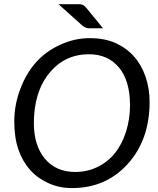

<svg xmlns="http://www.w3.org/2000/svg" viewBox="-20 -911 772 938"><path d="M615.2 -396Q615.2 -516.6 561 -581.5Q506.8 -646 414.6 -646Q295.9 -646 220.7 -553.7Q145.5 -461.4 145.5 -309.1Q145.5 -200.7 199.2 -135.7Q252.9 -71.8 345.7 -70.8Q405.8 -70.8 455.1 -94.7Q555.7 -142.6 595.7 -267.6Q615.2 -330.1 615.2 -396ZM710.9 -413.1Q710.9 -228 603.5 -109.4Q496.1 8.8 329.1 7.8Q269.5 7.8 216.8 -16.1Q110.8 -63.5 69.8 -180.7Q49.8 -238.3 49.8 -318.4Q49.8 -398.4 78.6 -474.6Q136.2 -630.9 276.4 -693.4Q344.7 -724.6 418 -724.6Q491.2 -724.6 544.4 -700.7Q651.4 -652.3 691.4 -535.2Q710.9 -477.5 710.9 -413.1ZM362.3 -890.6Q377.9 -890.6 384.8 -887.2Q391.6 -883.8 399.9 -874.5L483.4 -772.9H411.6Q399.9 -772.9 382.8 -785.6L265.6 -890.6Z"/></svg>

Font: Lato-Italic
Style: Italic
Weight: 400
Italic angle: -7°
Designer: Lukasz Dziedzic
Foundry: tyPoland Lukasz Dziedzic
Version: Version 1.104; Western+Polish opensource